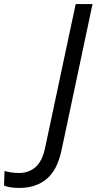

<svg xmlns="http://www.w3.org/2000/svg" viewBox="-177 -734 474 942"><path d="M-81.1 188Q-131.3 188 -157.2 176.3L-154.8 105Q-139.2 109.4 -120.8 112.1Q-102.5 114.7 -82.5 114.7Q-36.1 114.7 -2.9 85.9Q30.3 57.1 43.9 -6.8L194.3 -713.9H276.9L125 2.4Q104 101.6 51 144.8Q-2 188 -81.1 188Z"/></svg>

Font: Open Sans
Style: Italic
Weight: 400
Italic angle: -12°
Designer: Monotype Design Team
Foundry: Monotype Imaging Inc.
Version: Version 3.000; ttfautohint (v1.8.4)